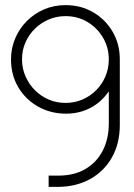

<svg xmlns="http://www.w3.org/2000/svg" viewBox="-20 -729 522 750"><path d="M236 -709Q191 -709 152.5 -692.5Q114 -676 85 -647Q56 -618 39.5 -579.5Q23 -541 23 -497Q23 -436 51.5 -388Q80 -340 129 -312.5Q178 -285 238 -285Q272 -285 302 -294.5Q332 -304 358 -323Q384 -342 405 -372V-246Q405 -187 381.5 -141Q358 -95 314 -69Q270 -43 208 -43H170V1H205Q276 1 331 -29Q386 -59 417 -113.5Q448 -168 448 -241V-497Q448 -557 420 -605Q392 -653 344 -681Q296 -709 236 -709ZM236 -666Q283 -666 321 -643.5Q359 -621 382 -582.5Q405 -544 405 -497Q405 -462 392 -431Q379 -400 355.5 -376.5Q332 -353 301.5 -340Q271 -327 236 -327Q201 -327 170.5 -340Q140 -353 116.5 -376.5Q93 -400 79.5 -431Q66 -462 66 -497Q66 -533 79.5 -563.5Q93 -594 116.5 -617Q140 -640 170.5 -653Q201 -666 236 -666Z"/></svg>

Font: Advent Pro Light
Style: Regular
Weight: 300
Version: Version 3.000